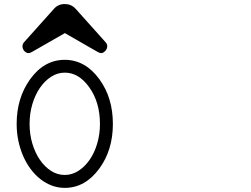

<svg xmlns="http://www.w3.org/2000/svg" viewBox="-20 -914 1244 951"><path d="M300.8 -617.7Q402.3 -617.7 472.7 -521Q506.3 -474.6 522.7 -419.4Q539.1 -364.3 539.1 -300.3Q539.1 -171.4 472.7 -80.1Q402.3 16.6 300.8 16.6Q267.6 16.6 237.3 5.4Q207 -5.9 180.4 -26.6Q153.8 -47.4 132.1 -76.4Q110.4 -105.5 95 -140.6Q79.6 -175.8 71 -216.3Q62.5 -256.8 62.5 -300.3Q62.5 -428.2 128.9 -521Q198.2 -617.7 300.8 -617.7ZM420.9 -483.4Q369.6 -554.2 300.8 -554.2Q264.6 -554.2 232.9 -533.7Q201.2 -513.2 177.5 -478.5Q153.8 -443.8 140.1 -397.7Q126.5 -351.6 126.5 -300.3Q126.5 -249 140.1 -203.1Q153.8 -157.2 177.5 -122.6Q201.2 -87.9 232.9 -67.6Q264.6 -47.4 300.8 -47.4Q336.4 -47.4 368.2 -67.6Q399.9 -87.9 423.8 -122.3Q447.8 -156.7 461.4 -202.9Q475.1 -249 475.1 -300.3Q475.1 -408.7 420.9 -483.4ZM100.6 -706.5 248 -871.1Q268.6 -894 300.5 -894Q332.5 -894 354 -871.1L501.5 -706.5Q506.3 -701.2 508.8 -696.3Q511.2 -691.4 511.2 -685.5Q511.2 -678.2 508.3 -671.9Q505.4 -665.5 500.7 -660.9Q496.1 -656.2 491 -653.6Q485.8 -650.9 481.4 -650.9Q477.1 -650.9 472.7 -652.6Q468.3 -654.3 462.9 -657.2L301.3 -750L139.2 -657.2Q133.8 -654.3 129.4 -652.6Q125 -650.9 120.6 -650.9Q116.2 -650.9 111.1 -653.3Q106 -655.8 101.6 -660.2Q97.2 -664.6 94.2 -670.9Q91.3 -677.2 91.3 -684.6Q91.3 -696.8 100.6 -706.5Z"/></svg>

Font: Erica Type
Style: Italic
Weight: 400
Monospace: yes
Designer: Peter Wiegel
Foundry: Peter Wiegel
Version: Version 1.000 2010 initial release